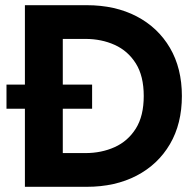

<svg xmlns="http://www.w3.org/2000/svg" viewBox="-20 -720 756 740"><path d="M5 -301V-394H76V-700H314Q424 -700 506.5 -657Q589 -614 635 -535.5Q681 -457 681 -350Q681 -243 635 -164.5Q589 -86 506.5 -43Q424 0 314 0H76V-301ZM335 -301H222V-130H309Q371 -130 422 -153Q473 -176 503.5 -224.5Q534 -273 534 -350Q534 -427 503.5 -475.5Q473 -524 422 -547Q371 -570 309 -570H222V-394H335Z"/></svg>

Font: Jost* Semi
Style: Regular
Weight: 600
Version: Version 3.7